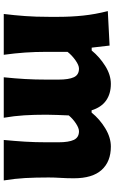

<svg xmlns="http://www.w3.org/2000/svg" viewBox="191 -816 624 1047"><g transform="rotate(90 503.5 -292.0)"><path d="M742.7 0Q748.5 -60.1 752 -115.7Q755.4 -171.4 755.4 -233.9V-297.9Q755.4 -354.5 742.2 -382.3Q729 -410.2 695.3 -410.2Q678.2 -410.2 653.1 -393.8Q627.9 -377.4 608.9 -354.5Q607.9 -325.2 606.4 -292Q605 -258.8 605 -231.9Q605 -165.5 608.4 -111.3Q611.8 -57.1 621.6 0H400.9Q407.2 -60.1 410.4 -115.7Q413.6 -171.4 413.6 -233.9V-297.9Q413.6 -354.5 400.6 -382.3Q387.7 -410.2 353.5 -410.2Q335.4 -410.2 308.3 -391.1Q281.2 -372.1 262.2 -347.7V-233.9Q262.2 -171.4 266.1 -115.7Q270 -60.1 278.3 0H55.7Q63 -60.1 67.1 -116.9Q71.3 -173.8 71.3 -244.6V-300.8Q71.3 -366.2 64.5 -432.4Q57.6 -498.5 40 -567.4L228 -577.1L239.3 -479.5H254.9Q290 -522.5 338.9 -553.2Q387.7 -584 437 -584Q490.7 -584 527.6 -558.1Q564.5 -532.2 581.1 -479H593.3Q629.4 -523.4 679.4 -553.7Q729.5 -584 778.8 -584Q860.8 -584 906.2 -533.7Q951.7 -483.4 951.7 -382.3Q951.7 -345.2 949.5 -310.1Q947.3 -274.9 947.3 -244.6Q947.3 -173.8 950.4 -116.9Q953.6 -60.1 963.4 0Z"/></g></svg>

Font: Pinar DS4 ExtraBold
Style: Regular
Weight: 800
Designer: Amin Abedi
Version: Version 3.000